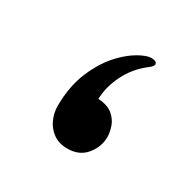

<svg xmlns="http://www.w3.org/2000/svg" viewBox="-75 -342 423 419"><g transform="rotate(30 137.0 -132.5)"><path d="M137.7 -0.5Q168 -0.5 184.6 -21Q201.2 -41.5 201.2 -65.9Q201.2 -77.6 196.5 -91.6Q191.9 -105.5 179.2 -116.2Q166.5 -127 142.6 -128.4Q143.1 -158.7 158.7 -190.2Q174.3 -221.7 202.6 -243.2Q213.9 -251.5 212.6 -256.8Q211.4 -262.2 202.6 -263.4Q193.8 -264.6 182.1 -259.8Q156.2 -249.5 131.1 -223.6Q106 -197.8 89.6 -158.9Q73.2 -120.1 73.2 -70.8Q73.2 -53.2 80.6 -37.1Q87.9 -21 102.3 -10.7Q116.7 -0.5 137.7 -0.5Z"/></g></svg>

Font: Sahel VF Regular
Style: Regular
Weight: 400
Foundry: Saber Rastikerdar (saber.rastikerdar@gmail.com)
Version: Version 3.4.0